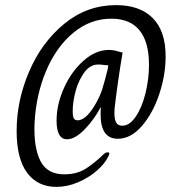

<svg xmlns="http://www.w3.org/2000/svg" viewBox="-20 -594 712 750"><path d="M45 -82Q45 -201 94 -315Q143 -429 231.5 -501.5Q320 -574 434 -574Q526 -574 576.5 -523.5Q627 -473 627 -374Q627 -301 602 -226Q577 -151 534 -101.5Q491 -52 440 -52Q373 -52 373 -147Q373 -165 374 -175H373Q348 -127 310.5 -88.5Q273 -50 242 -50Q201 -50 201 -123Q201 -186 230 -250.5Q259 -315 306.5 -357Q354 -399 405 -399Q422 -399 438.5 -394Q455 -389 459 -389Q450 -337 441.5 -277.5Q433 -218 428 -174Q427 -166 427 -152Q427 -127 434 -115Q441 -103 458 -103Q486 -103 510 -138Q534 -173 548 -228.5Q562 -284 562 -341Q562 -430 525 -475.5Q488 -521 415 -521Q333 -521 266.5 -466Q200 -411 160.5 -318Q121 -225 115 -114Q111 -19 137.5 34Q164 87 231 87Q282 87 318 63Q354 39 383 10Q392 1 401 1Q407 1 407 6Q407 10 403 17Q390 45 358.5 72.5Q327 100 285 118Q243 136 200 136Q127 136 86 81Q45 26 45 -82ZM351 -184Q370 -216 379.5 -246Q389 -276 401 -325L403 -339Q394 -339 384 -340.5Q374 -342 363 -342Q325 -342 299 -295Q282 -267 273 -229Q264 -191 264 -160Q264 -139 268.5 -131.5Q273 -124 284 -124Q298 -124 315 -138Q332 -152 351 -184Z"/></svg>

Font: Charm
Style: Regular
Weight: 400
Designer: Katatrad Aksorn Co.,Ltd.
Foundry: Cadson Demak Co.,Ltd.
Version: Version 1.001